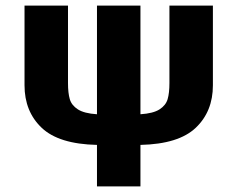

<svg xmlns="http://www.w3.org/2000/svg" viewBox="-20 -669 852 689"><path d="M328 -149Q191 -152 129.5 -210.5Q68 -269 68 -363V-649H224V-371Q224 -335 230.5 -313Q237 -291 259.5 -276.5Q282 -262 328 -259V-649H484V-259Q530 -262 552.5 -276.5Q575 -291 581.5 -313Q588 -335 588 -371V-649H744V-363Q744 -269 682.5 -210.5Q621 -152 484 -149V0H328Z"/></svg>

Font: Play
Style: Bold
Weight: 700
Designer: Jonas Hecksher (Cyrillic expansion: Cyreal)
Foundry: Jonas Hecksher, Playtype, e-types AS
Version: Version 2.101; ttfautohint (v1.5.65-e2d9)